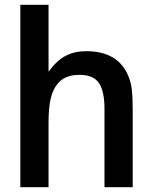

<svg xmlns="http://www.w3.org/2000/svg" viewBox="-20 -783 636 803"><path d="M65 0V-763H183V-483Q218 -531 255.5 -550Q293 -569 340 -569Q465 -569 511 -478Q527 -445 531 -411Q535 -377 535 -327V0H417V-327Q417 -411 388 -443Q364 -470 312 -470Q252 -470 222 -434Q202 -411 192.5 -372.5Q183 -334 183 -269V0Z"/></svg>

Font: Open Sauce One SemiBold
Style: Regular
Weight: 600
Designer: Alfredo Marco Pradil
Foundry: Creative Sauce Fz LLC
Version: Version 1.477